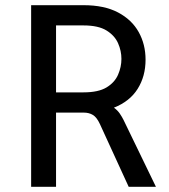

<svg xmlns="http://www.w3.org/2000/svg" viewBox="-20 -720 651 740"><path d="M100 0V-700H302Q382 -700 435 -672Q488 -644 514.5 -596.5Q541 -549 541 -490Q541 -426 510.5 -377.5Q480 -329 419 -305Q433 -295 441.5 -282.5Q450 -270 456 -258L581 0H476L365 -242Q353 -268 338 -277Q323 -286 303 -286H196V0ZM196 -364H302Q359 -364 390.5 -383Q422 -402 435 -432Q448 -462 448 -493Q448 -524 435 -553.5Q422 -583 390.5 -602.5Q359 -622 302 -622H196Z"/></svg>

Font: Orienta
Style: Regular
Weight: 400
Designer: Eduardo Rodriguez Tunni
Foundry: Eduardo Rodriguez Tunni
Version: Version 1.002; ttfautohint (v1.8.4.7-5d5b);gftools[0.9.23]